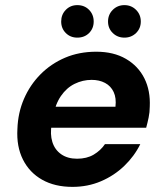

<svg xmlns="http://www.w3.org/2000/svg" viewBox="-20 -718 644 750"><path d="M263 12Q194 12 144.5 -16Q95 -44 69.5 -95Q44 -146 48 -214Q50 -277 73.5 -331.5Q97 -386 138 -427.5Q179 -469 234 -492.5Q289 -516 356 -516Q424 -516 472 -488Q520 -460 544 -412Q568 -364 565 -301Q565 -280 560.5 -258.5Q556 -237 551 -219H143L157 -301H431Q435 -335 424 -358.5Q413 -382 390.5 -394Q368 -406 338 -406Q303 -406 271.5 -390.5Q240 -375 218 -343Q196 -311 187 -262L182 -233Q175 -194 184.5 -163.5Q194 -133 219 -115.5Q244 -98 281 -98Q319 -98 346 -114Q373 -130 390 -155H528Q505 -108 465.5 -70Q426 -32 374.5 -10Q323 12 263 12ZM282 -571Q255 -571 237 -589Q219 -607 219 -634Q219 -661 237 -679.5Q255 -698 282 -698Q310 -698 328 -679.5Q346 -661 346 -634Q346 -607 328 -589Q310 -571 282 -571ZM466 -571Q439 -571 420.5 -589Q402 -607 402 -634Q402 -661 420.5 -679.5Q439 -698 466 -698Q493 -698 511.5 -679.5Q530 -661 530 -634Q530 -607 511.5 -589Q493 -571 466 -571Z"/></svg>

Font: DM Sans
Style: Bold Italic
Weight: 700
Italic angle: -10°
Designer: Colophon Foundry, Jonny Pinhorn
Foundry: Colophon Foundry
Version: Version 4.004;gftools[0.9.30]